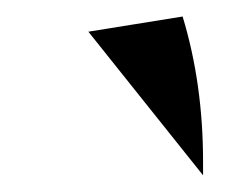

<svg xmlns="http://www.w3.org/2000/svg" viewBox="-20 -840 294 229"><path d="M197.8 -820.3Q222.2 -740.2 222.2 -647Q222.2 -638.7 222.2 -630.9L85.4 -802.2Z"/></svg>

Font: UnifrakturCook
Style: Bold
Weight: 700
Designer: j. 'mach' wust
Version: Version 2011-09-01